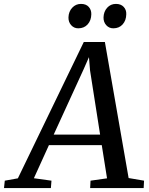

<svg xmlns="http://www.w3.org/2000/svg" viewBox="-86 -963 762 983"><path d="M-65.5 0 -61.5 -38 5.5 -50 343 -748H451L572.5 -51.5L651.5 -38L649.5 0H375.5L377.5 -38L462 -50L435 -220H164.5L87.5 -50.5L177.5 -38L174.5 0ZM189 -274H426.5L375 -602.5L369.5 -670.5L342 -608ZM314.5 -818Q293 -818 278.5 -834Q264 -850 264.5 -874Q265.5 -904 283.8 -923.5Q302 -943 328.5 -943Q354.5 -943 368.2 -927.8Q382 -912.5 381.5 -890Q381 -858.5 362.8 -838.2Q344.5 -818 314.5 -818ZM494 -818Q472.5 -818 458 -834Q443.5 -850 444 -874Q445 -904 462.8 -923.5Q480.5 -943 507.5 -943Q533 -943 547.2 -927.8Q561.5 -912.5 560.5 -890Q560 -858.5 542 -838.2Q524 -818 494 -818Z"/></svg>

Font: Merriweather 28pt
Style: Italic
Weight: 400
Italic angle: -7.8°
Version: Version 2.101